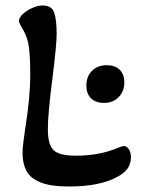

<svg xmlns="http://www.w3.org/2000/svg" viewBox="-20 -665 515 698"><path d="M232 13Q164 13 127 -2Q90 -17 76 -44Q62 -71 62 -108Q62 -126 65 -148.5Q68 -171 72 -200Q90 -310 90 -395Q90 -451 85.5 -490.5Q81 -530 59 -566Q55 -572 52 -578.5Q49 -585 49 -589Q49 -601 63 -614Q77 -627 97 -636Q117 -645 135 -645Q169 -645 177.5 -618Q186 -591 186 -541Q186 -522 182 -480.5Q178 -439 170 -375Q162 -313 158 -268Q154 -223 154 -196Q154 -156 163.5 -135.5Q173 -115 195 -107Q217 -99 257 -99Q300 -99 339 -106.5Q378 -114 415 -130Q420 -132 424 -133Q428 -134 431 -134Q440 -134 448 -123Q456 -112 456 -92Q456 -48 408 -23Q344 13 232 13ZM358 -291Q328 -291 311 -307.5Q294 -324 294 -354Q294 -387 314.5 -407.5Q335 -428 368 -428Q398 -428 415 -411.5Q432 -395 432 -365Q432 -334 412 -312.5Q392 -291 358 -291Z"/></svg>

Font: Akaya Telivigala
Style: Regular
Weight: 400
Designer: Vaishnavi Murthy Yerkadithaya, Juan Luis Blanco Aristondo
Version: Version 1.002; ttfautohint (v1.8.3)